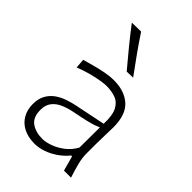

<svg xmlns="http://www.w3.org/2000/svg" viewBox="-237 -897 1005 1005"><g transform="rotate(45 265.5 -395.0)"><path d="M225.6 -37.1Q175.8 -37.1 143.6 -60.1Q111.3 -83 111.3 -137.7Q111.3 -174.8 129.6 -197.5Q147.9 -220.2 178 -232.9Q208 -245.6 243.2 -252.4Q296.9 -262.7 326.7 -270Q356.4 -277.3 371.8 -283Q387.2 -288.6 396.5 -293L395.5 -142.6Q376 -106.9 345.5 -83.5Q314.9 -60.1 282.7 -48.6Q250.5 -37.1 225.6 -37.1ZM214.8 9.8Q245.6 9.8 278.8 -1.7Q312 -13.2 342 -34.2Q372.1 -55.2 394 -82.5H400.9L423.3 0H475.6Q461.9 -42 452.6 -78.1Q443.4 -114.3 443.4 -146V-216.8Q443.4 -251.5 444.8 -286.1Q446.3 -320.8 446.3 -343.3Q446.3 -436 399.7 -477.8Q353 -519.5 273.9 -519.5Q244.1 -519.5 209 -512.7Q173.8 -505.9 140.9 -496.8Q107.9 -487.8 84.5 -481L88.4 -428.7Q126.5 -443.8 162.1 -453.1Q197.8 -462.4 225.3 -466.8Q252.9 -471.2 267.6 -471.2Q304.7 -471.2 335 -460.4Q365.2 -449.7 382.3 -417.5Q399.4 -385.3 397 -320.3L223.6 -284.7Q197.8 -279.3 169.4 -269.5Q141.1 -259.8 116.7 -242.7Q92.3 -225.6 76.9 -198.2Q61.5 -170.9 61.5 -130.4Q61.5 -89.4 79.6 -57.6Q97.7 -25.9 131.8 -8.1Q166 9.8 214.8 9.8ZM289.1 -598.6 335.4 -600.1Q298.3 -650.4 262.9 -700.2Q227.5 -750 194.3 -800.3L127 -798.8Q165.5 -748 206.3 -698.2Q247.1 -648.4 289.1 -598.6Z"/></g></svg>

Font: Pinar FD VF
Style: Regular
Weight: 300
Designer: Amin Abedi
Version: Version 2.000